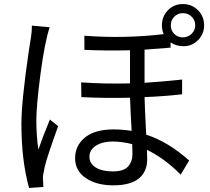

<svg xmlns="http://www.w3.org/2000/svg" viewBox="-20 -879 1040 951"><path d="M635 -165Q585 -178 536.5 -178Q488 -178 455.5 -157.5Q423 -137 423 -103Q423 -69 454 -49.5Q485 -30 539 -30Q593 -30 614.5 -54.5Q636 -79 636 -113.5Q636 -148 635 -165ZM226 -744Q201 -668 180.5 -512Q160 -356 160 -282Q160 -208 170 -138Q190 -197 227 -287L268 -254Q212 -99 202 -54.5Q192 -10 192.5 3.5Q193 17 194 30Q195 43 195 47L124 52Q86 -85 86 -265Q86 -375 122 -622Q129 -670 133.5 -695.5Q138 -721 138 -752ZM886 -814Q861 -814 843.5 -796.5Q826 -779 826 -753.5Q826 -728 843 -711Q860 -694 885.5 -694Q911 -694 929 -711.5Q947 -729 947 -754Q947 -779 929 -796.5Q911 -814 886 -814ZM782 -754Q782 -798 812 -828.5Q842 -859 886 -859Q930 -859 960.5 -828.5Q991 -798 991 -754Q991 -710 960.5 -680Q930 -650 891 -650Q852 -650 825 -669V-643Q782 -639 696 -633V-469Q779 -474 882 -485V-412Q796 -402 696 -398Q697 -353 704 -212Q811 -178 917 -84L875 -14Q796 -94 708 -137Q709 -120 709 -90Q709 -28 667 5.5Q625 39 541.5 39Q458 39 405 3Q352 -33 352 -95.5Q352 -158 401 -198Q450 -238 543 -238Q583 -238 632 -231Q627 -317 624 -395Q504 -392 383 -398L382 -471Q495 -463 624 -466V-630Q504 -627 398 -632V-702Q599 -687 791 -710Q782 -729 782 -754Z"/></svg>

Font: Swei Fan Sans CJK TC
Style: Regular
Weight: 400
Version: Version 2.130